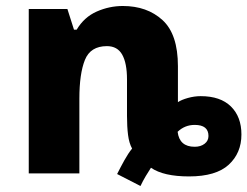

<svg xmlns="http://www.w3.org/2000/svg" viewBox="-20 -579 826 641"><path d="M371 2Q382 -20 395 -43.5Q408 -67 421 -83Q411 -101 407.5 -128.5Q404 -156 404 -192V-314Q404 -368 388 -396.5Q372 -425 337 -425Q282 -425 263.5 -379Q245 -333 245 -250V0H76V-549H205L227 -480H236Q261 -522 303 -540.5Q345 -559 390 -559Q471 -559 522.5 -512Q574 -465 574 -358V-238Q586 -246 607.5 -252Q629 -258 650 -258Q716 -258 751 -223.5Q786 -189 786 -130Q786 -68 743.5 -29Q701 10 611 10Q526 10 484 -19Q476 -7 466.5 9Q457 25 449 42ZM630 -89Q650 -89 663 -99Q676 -109 676 -125Q676 -162 630 -162Q597 -162 573 -139Q579 -89 630 -89Z"/></svg>

Font: Noto Sans ExtraBold
Style: Regular
Weight: 800
Designer: Monotype Design Team
Foundry: Monotype Imaging Inc.
Version: Version 2.007